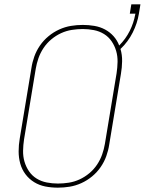

<svg xmlns="http://www.w3.org/2000/svg" viewBox="-20 -858 668 886"><path d="M247 8Q217 8 189 2.5Q161 -3 137.5 -17.5Q114 -32 97.5 -54Q81 -76 73.5 -103Q66 -130 66 -159.5Q66 -189 71 -218L125 -544Q129 -571 138.5 -597.5Q148 -624 164.5 -648Q181 -672 204 -691Q227 -710 253.5 -722Q280 -734 307.5 -738.5Q335 -743 362 -743Q389 -743 415.5 -738.5Q442 -734 464.5 -722Q487 -710 504 -691Q521 -672 530 -648Q560 -678 578.5 -715Q597 -752 604 -791L605 -795H579L586 -838H628L621 -795Q614 -751 592.5 -708Q571 -665 536 -632Q544 -605 543.5 -575.5Q543 -546 538 -517L484 -191Q480 -164 470.5 -137.5Q461 -111 444.5 -87Q428 -63 405 -44Q382 -25 355.5 -13Q329 -1 301.5 3.5Q274 8 247 8ZM247 -11Q272 -11 297.5 -15Q323 -19 347 -30Q371 -41 392 -58.5Q413 -76 428 -98.5Q443 -121 451.5 -145.5Q460 -170 464 -194L518 -520Q522 -546 522.5 -572.5Q523 -599 516 -623Q509 -647 495 -667.5Q481 -688 460 -701Q439 -714 413.5 -719Q388 -724 362 -724Q337 -724 311.5 -720Q286 -716 262 -705Q238 -694 217 -676.5Q196 -659 181 -636.5Q166 -614 157.5 -589.5Q149 -565 145 -541L91 -215Q87 -189 86.5 -162.5Q86 -136 93 -112Q100 -88 114 -67.5Q128 -47 149 -34Q170 -21 195.5 -16Q221 -11 247 -11Z"/></svg>

Font: Iosevka SS04 Th Ex Obl
Style: Regular
Weight: 100
Width: 7
Italic angle: -9°
Monospace: yes
Designer: Belleve Invis
Foundry: Belleve Invis
Version: Version 19.0.0; ttfautohint (v1.8.4)